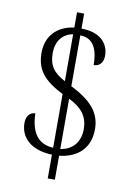

<svg xmlns="http://www.w3.org/2000/svg" viewBox="-92 -818 657 955"><g transform="rotate(10 236.0 -340.5)"><path d="M218 -41V79H254V-42C346 -52 407 -106 407 -202C407 -279 367 -337 254 -393V-650C328 -649 345 -582 345 -516C375 -516 393 -537 393 -572C393 -632 350 -684 254 -684V-760H218V-683C137 -673 79 -620 79 -532C79 -445 120 -397 218 -347V-76C138 -80 104 -136 101 -229C71 -229 56 -203 56 -173C56 -102 108 -45 218 -41ZM218 -649V-412C161 -443 134 -473 134 -541C134 -597 164 -640 218 -649ZM254 -76V-330C324 -295 352 -254 352 -193C352 -130 317 -85 254 -76Z"/></g></svg>

Font: Noto Serif Thai Condensed Light
Style: Regular
Weight: 300
Width: 3
Designer: Monotype Design Team
Foundry: Monotype Imaging Inc.
Version: Version 2.002